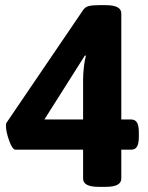

<svg xmlns="http://www.w3.org/2000/svg" viewBox="-20 -722 575 744"><path d="M302 -30V-142H40Q28 -142 15.5 -177Q3 -212 3 -235Q3 -242 5 -246L302 -683Q310 -695 324 -698.5Q338 -702 363 -702H390Q450 -702 450 -670V-259H488Q504 -259 511 -247Q518 -235 518 -209V-192Q518 -166 511 -154Q504 -142 488 -142H450V-30Q450 2 390 2H362Q302 2 302 -30ZM302 -259V-413Q302 -436 305 -462.5Q308 -489 313 -506L309 -507L152 -259Z"/></svg>

Font: Asap-Bold
Style: Bold
Weight: 700
Designer: Pablo Cosgaya
Foundry: Omnibus-Type
Version: Version 2.000; ttfautohint (v1.8)